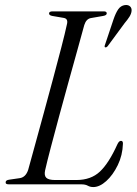

<svg xmlns="http://www.w3.org/2000/svg" viewBox="-20 -746 553 777"><path d="M309 0H16Q1 0 3 -9Q3 -17 18 -19L59.5 -25Q84 -28.5 94 -58.5Q105 -98.5 121.5 -158.5Q138 -218.5 157 -288Q176 -357.5 194.5 -426.5Q213 -495.5 228.2 -554.2Q243.5 -613 251.5 -650.5Q255.5 -670.5 238 -673.5L191.5 -681.5Q178.5 -684 178.5 -691.5Q178.5 -700 193 -700H400Q412 -700 412 -692Q412 -684 397.5 -681.5L348.5 -673Q329 -670 321 -644.5Q310.5 -605.5 293.8 -545.8Q277 -486 257.8 -416.2Q238.5 -346.5 219.8 -277.5Q201 -208.5 185.8 -150.2Q170.5 -92 162.5 -56.5Q158 -35.5 167.5 -26.5Q177 -17.5 203 -17.5H289Q348 -17.5 384.2 -51.5Q420.5 -85.5 455 -162Q461.5 -176 469.5 -176Q478 -176 477.5 -164.5Q476 -117.5 456.5 -77.5Q437 -37.5 410 -13.2Q383 11 357.5 11Q345 11 335.2 5.5Q325.5 0 309 0ZM439 -666.5Q448 -693 458.2 -708Q468.5 -723 485.5 -725.5Q499 -727 506.2 -720.2Q513.5 -713.5 512.5 -702Q511.5 -690.5 503.8 -678.2Q496 -666 484.5 -652.5L416 -559.5Q410.5 -553 405.5 -554.5Q401.5 -556 405 -565Z"/></svg>

Font: Fraunces 72pt Light
Style: Italic
Weight: 300
Italic angle: -16°
Version: Version 1.000;[b76b70a41]